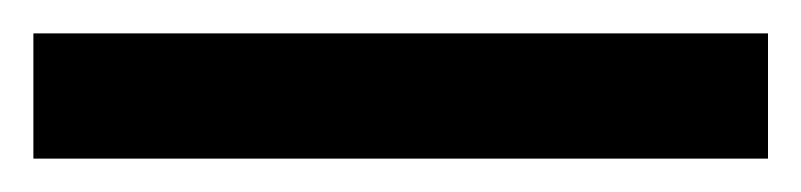

<svg xmlns="http://www.w3.org/2000/svg" viewBox="-20 90 480 115"><path d="M0 185V110H440V185Z"/></svg>

Font: Ancizar Serif Light
Style: Italic
Weight: 300
Italic angle: -4°
Designer: Cesar Puertas, Viviana Monsalve, Julian Moncada, Julian Prieto, Jose Castro, Felipe Aragon, Mariel Hernandez, Sara Alarc
Version: Version 8.100